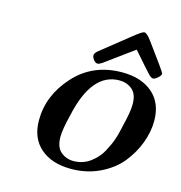

<svg xmlns="http://www.w3.org/2000/svg" viewBox="-100 -741 795 842"><g transform="rotate(15 297.5 -320.0)"><path d="M106 -159.2Q106 -272 189.5 -364Q272.9 -456.1 405.8 -456.1Q492.7 -456.1 543.9 -411.6Q595.2 -367.2 595.2 -286.1Q595.2 -237.3 576.2 -186Q557.1 -134.8 521.5 -90.3Q485.8 -45.9 426.5 -17.3Q367.2 11.2 295.9 11.2Q209 11.2 157.5 -33.4Q106 -78.1 106 -159.2ZM215.8 -112.8Q215.8 -65.9 240.5 -45.4Q265.1 -24.9 297.9 -24.9Q319.8 -24.9 339.4 -31.5Q358.9 -38.1 374 -49.6Q389.2 -61 401.6 -74.5Q414.1 -87.9 423.6 -105.5Q433.1 -123 439.9 -137.9Q446.8 -152.8 452.4 -169.9Q458 -187 460.4 -198Q462.9 -209 465.8 -220.2L467.8 -230Q484.9 -297.9 484.9 -332Q484.9 -378.9 460.4 -398.9Q436 -418.9 402.8 -418.9Q276.9 -418.9 232.9 -214.8Q215.8 -147 215.8 -112.8ZM263.2 -496.1Q263.2 -504.9 275.9 -516.1Q281.7 -521 407.2 -621.1Q444.3 -650.9 453.1 -650.9Q465.3 -650.9 488.8 -618.2Q572.8 -504.4 575.2 -496.1Q575.2 -487.3 562.5 -476.1Q549.8 -464.8 541 -464.8Q533.2 -464.8 520 -478.5Q506.8 -492.2 440.9 -567.9H439Q418.9 -552.7 309.1 -473.1Q296.9 -465.3 290 -464.8Q280.3 -464.8 271.7 -475.6Q263.2 -486.3 263.2 -496.1Z"/></g></svg>

Font: CMU Serif
Style: BoldItalic
Weight: 700
Italic angle: -14.04°
Version: Version 0.7.0